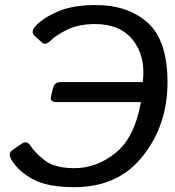

<svg xmlns="http://www.w3.org/2000/svg" viewBox="-20 -735 700 769"><path d="M26.9 -93.3Q9.8 -120.6 30.8 -134.8L67.4 -159.7Q88.4 -173.8 102.5 -150.9Q118.7 -124.5 158.9 -93Q199.2 -61.5 278.3 -61.5Q367.2 -61.5 443.4 -123Q519.5 -184.6 544.4 -326.2H206.1Q178.7 -326.2 184.1 -348.1L192.9 -384.3Q198.2 -406.2 224.6 -406.2H551.8Q564.5 -506.8 513.7 -572.8Q462.9 -638.7 360.4 -638.7Q295.9 -638.7 250.5 -616.7Q205.1 -594.7 183.1 -572.8Q162.1 -551.8 148.4 -564.5L118.7 -591.3Q100.6 -607.9 124.5 -632.8Q155.3 -665 213.9 -689.9Q272.5 -714.8 363.8 -714.8Q492.2 -714.8 571.5 -644Q650.9 -573.2 650.9 -404.3Q650.9 -235.4 552.5 -110.4Q454.1 14.6 278.3 14.6Q171.4 14.6 113.5 -16.1Q55.7 -46.9 26.9 -93.3Z"/></svg>

Font: Istok
Style: Italic
Weight: 500
Italic angle: -13°
Designer: Andrey V. Panov
Foundry: Andrey V. Panov
Version: Version 1.0.3